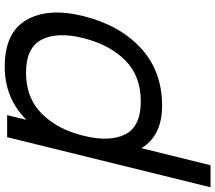

<svg xmlns="http://www.w3.org/2000/svg" viewBox="-100 -612 890 793"><g transform="rotate(-90 344.5 -215.0)"><path d="M584 -315Q611 -422 578 -487Q545 -552 441 -552Q337 -552 272 -487Q207 -422 181 -315Q154 -207 186.5 -142.5Q219 -78 323 -78Q428 -78 492.5 -142.5Q557 -207 584 -315ZM675 -315Q638 -166 543 -78Q448 10 305 10Q183 10 131 -73H129L59 210H-32L175 -630H266L247 -553H249Q338 -640 466 -640Q607 -640 659 -550.5Q711 -461 675 -315Z"/></g></svg>

Font: Sinkin Sans 400 Italic
Style: Italic
Weight: 400
Italic angle: -112°
Designer: Keith Bates
Foundry: K-Type
Version: Sinkin Sans (version 1.0)  by Keith Bates   •   © 2014   www